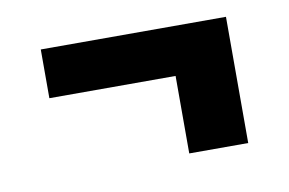

<svg xmlns="http://www.w3.org/2000/svg" viewBox="-42 -455 584 388"><g transform="rotate(-10 250.0 -260.5)"><path d="M440 -131H319V-290H60V-390H440Z"/></g></svg>

Font: Iosevka Slab Heavy
Style: Regular
Weight: 900
Monospace: yes
Designer: Belleve Invis
Foundry: Belleve Invis
Version: Version 11.1.0; ttfautohint (v1.8.3)